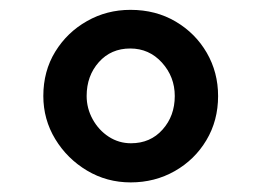

<svg xmlns="http://www.w3.org/2000/svg" viewBox="-20 -830 530 390"><path d="M245.5 -459.5Q197 -459.5 156.8 -483.5Q116.5 -507.5 92.2 -547.5Q68 -587.5 68 -635Q68 -685.5 92.2 -725Q116.5 -764.5 156.8 -787.2Q197 -810 245 -810Q296.5 -810 336.8 -786.2Q377 -762.5 400 -722.8Q423 -683 423 -635Q423 -585 399.2 -545.2Q375.5 -505.5 335 -482.5Q294.5 -459.5 245.5 -459.5ZM246 -539Q285.5 -539 310.2 -566.8Q335 -594.5 335 -635Q335 -674 309 -702.8Q283 -731.5 244.5 -731.5Q205.5 -731.5 180.8 -703.8Q156 -676 156 -635Q156 -610 168.2 -587.8Q180.5 -565.5 201 -552.2Q221.5 -539 246 -539Z"/></svg>

Font: Merriweather 36pt Black
Style: Regular
Weight: 900
Version: Version 2.100